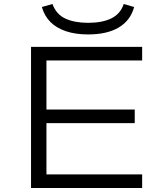

<svg xmlns="http://www.w3.org/2000/svg" viewBox="-20 -939 820 959"><path d="M135 0V-705H690V-637H212V-392H653V-324H212V-68H690V0ZM420 -767Q357 -767 309.5 -783Q262 -799 232 -829Q202 -859 189 -904L242 -919Q261 -867 307 -846Q353 -825 420 -825Q491 -825 536.5 -847.5Q582 -870 598 -919L650 -904Q632 -837 573.5 -802Q515 -767 420 -767Z"/></svg>

Font: Nunito Sans 7pt Expanded Light
Style: Regular
Weight: 300
Width: 7
Designer: Vernon Adams
Foundry: Vernon Adams
Version: Version 3.101;gftools[0.9.27]